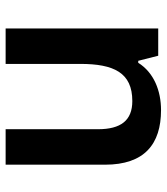

<svg xmlns="http://www.w3.org/2000/svg" viewBox="25 -617 592 682"><g transform="rotate(90 321.0 -276.0)"><path d="M371 -552C303 -552 238 -527 203 -471H196L178 -542H81V0H207V-265C207 -384 238 -450 339 -450C408 -450 439 -409 439 -328V0H565V-353C565 -493 492 -552 371 -552Z"/></g></svg>

Font: Noto Sans Bengali SemiBold
Style: Regular
Weight: 600
Designer: Jelle Bosma - Monotype Design Team
Foundry: Monotype Imaging Inc.
Version: Version 2.003